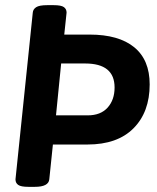

<svg xmlns="http://www.w3.org/2000/svg" viewBox="-20 -722 607 744"><path d="M90 2Q61 2 50.5 -5.5Q40 -13 40 -27L107 -673Q108 -686 120 -694Q132 -702 163 -702H188Q217 -702 227.5 -694.5Q238 -687 238 -673L229 -588H327Q440 -588 500 -539Q560 -490 560 -395Q560 -288 497.5 -225Q435 -162 319 -162H185L171 -27Q168 2 115 2ZM197 -275H320Q370 -275 397 -305Q424 -335 424 -383Q424 -476 310 -476H217Z"/></svg>

Font: Asap SemiBold
Style: Italic
Weight: 600
Italic angle: -6°
Designer: Pablo Cosgaya
Foundry: Omnibus-Type
Version: Version 3.001; ttfautohint (v1.8.3)